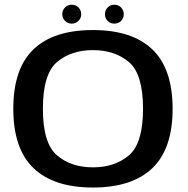

<svg xmlns="http://www.w3.org/2000/svg" viewBox="-20 -812 820 837"><path d="M385 5.5Q556 5.5 644.2 -79Q732.5 -163.5 732.5 -337.5Q732.5 -512 644.2 -596.5Q556 -681 385 -681Q213.5 -681 125.8 -596.8Q38 -512.5 38 -337.5Q38 -163.5 126.2 -79Q214.5 5.5 385 5.5ZM385 -82.5Q290 -82.5 228.5 -134.8Q167 -187 167 -337.5Q167 -489.5 228.5 -541.5Q290 -593.5 385 -593.5Q480.5 -593.5 542 -541.5Q603.5 -489.5 603.5 -337.5Q603.5 -187 542 -134.8Q480.5 -82.5 385 -82.5ZM293 -709Q310 -709 322 -721Q334 -733 334 -750Q334 -767.5 322 -779.5Q310 -791.5 293 -791.5Q275.5 -791.5 263.5 -779.5Q251.5 -767.5 251.5 -750Q251.5 -733 263.5 -721Q275.5 -709 293 -709ZM478 -709Q496 -709 507.8 -721Q519.5 -733 519.5 -750Q519.5 -767.5 507.8 -779.5Q496 -791.5 478 -791.5Q461.5 -791.5 449.5 -779.5Q437.5 -767.5 437.5 -750Q437.5 -733 449.2 -721Q461 -709 478 -709Z"/></svg>

Font: Anybody SemiExpanded Medium
Style: Regular
Weight: 500
Width: 6
Version: Version 1.113;gftools[0.9.25]